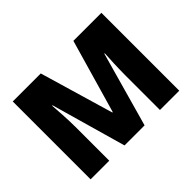

<svg xmlns="http://www.w3.org/2000/svg" viewBox="-139 -980 1245 1245"><g transform="rotate(-45 483.5 -357.0)"><path d="M388 0H572L716 -513H720C717 -473 713 -380 713 -313V0H890V-714H633L487 -207H483L334 -714H77V0H248V-310C248 -383 241 -474 238 -514H242Z"/></g></svg>

Font: Noto Sans Gurmukhi Black
Style: Regular
Weight: 900
Designer: Jelle Bosma - Monotype Design Team
Foundry: Monotype Imaging Inc.
Version: Version 2.004